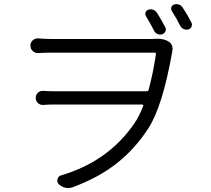

<svg xmlns="http://www.w3.org/2000/svg" viewBox="-20 -871 1040 947"><path d="M794.9 -737.3Q800.8 -726.6 795.9 -716.3Q791 -706.1 780.3 -702.1Q768.6 -698.2 757.3 -703.1Q746.1 -708 740.2 -718.8Q722.7 -753.9 700.2 -791Q694.3 -799.8 698.2 -810.1Q702.1 -820.3 711.9 -823.2Q723.6 -827.1 735.4 -822.8Q747.1 -818.4 753.9 -808.6Q777.3 -770.5 794.9 -737.3ZM231.4 -678.7H727.5Q740.2 -678.7 749 -679.7Q753.9 -679.7 757.8 -679.7Q790 -679.7 811.5 -666Q831.1 -654.3 831.1 -630.9Q831.1 -624 829.1 -616.2Q829.1 -614.3 829.1 -613.3Q781.2 -344.7 711.9 -238.3Q645.5 -135.7 555.2 -64.9Q464.8 5.9 337.9 52.7Q327.1 56.6 316.4 56.6Q308.6 56.6 300.8 54.7Q282.2 49.8 268.6 36.1Q259.8 25.4 263.7 11.7Q267.6 -2 281.2 -5.9Q515.6 -75.2 643.6 -263.7Q666 -295.9 686.5 -348.6Q687.5 -350.6 686 -353Q684.6 -355.5 681.6 -355.5H246.1Q220.7 -355.5 193.4 -353.5Q177.7 -352.5 167 -362.8Q156.2 -373 156.2 -388.2Q156.2 -403.3 167 -413.6Q177.7 -423.8 193.4 -422.9Q220.7 -420.9 244.1 -420.9H704.1Q710.9 -420.9 712.9 -427.7Q735.4 -510.7 749 -603.5Q750 -611.3 742.2 -611.3H232.4Q205.1 -611.3 168.9 -609.4Q153.3 -608.4 141.6 -619.1Q129.9 -629.9 129.9 -646.5Q129.9 -662.1 141.6 -672.4Q153.3 -682.6 168.9 -681.6Q203.1 -678.7 231.4 -678.7ZM827.1 -817.4Q824.2 -823.2 824.2 -829.1Q824.2 -833 825.2 -835.9Q829.1 -845.7 838.9 -848.6Q843.8 -850.6 849.6 -850.6Q856.4 -850.6 862.3 -848.6Q874 -844.7 880.9 -834Q903.3 -800.8 923.8 -760.7Q926.8 -754.9 926.8 -750Q926.8 -745.1 924.8 -740.2Q920.9 -729.5 909.2 -725.6Q904.3 -724.6 899.4 -724.6Q892.6 -724.6 886.7 -727.5Q875 -732.4 869.1 -743.2Q850.6 -781.2 827.1 -817.4Z"/></svg>

Font: Gen Jyuu Gothic Normal
Style: Regular
Weight: 300
Designer: [Source Han Sans]
Ryoko NISHIZUKA  (kana & ideographs); Paul D. Hunt (Latin, Greek & Cyrillic); Wenlong ZHANG  (bopomofo
Version: Version 1.002.20150607